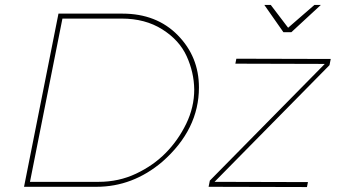

<svg xmlns="http://www.w3.org/2000/svg" viewBox="-20 -754 1362 775"><path d="M1156 -624H1124L1047 -734H1073L1143 -642L1249 -734H1275ZM369 0H77L216 -699H474Q612 -699 697.5 -612Q783 -525 783 -401Q783 -231 635 -101Q516 0 369 0ZM378 -20Q459.5 -20 529.2 -53Q599 -86 649 -136.8Q699 -187.5 731.5 -254.2Q764 -321 764 -393Q763 -462 733.5 -527Q704 -592 635 -635.5Q566 -679 471 -679H232L101 -20ZM1219 1 822 0 827 -25 1291 -496 930 -497 934 -517 1315 -516 1310 -491 846 -20 1223 -19Z"/></svg>

Font: Argentum Sans Thin
Style: Italic
Weight: 100
Italic angle: -11°
Designer: Julieta Ulanovsky (font), Cristiano Sobral (main changes and remaster)
Foundry: Julieta Ulanovsky (font), Cristiano Sobral (main changes and remaster)
Version: Version 2.007;June 15, 2022;FontCreator 14.0.0.2814 64-bit; 